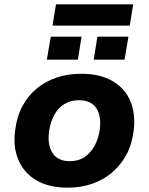

<svg xmlns="http://www.w3.org/2000/svg" viewBox="-20 -854 686 885"><path d="M292 11Q205 11 147.5 -23Q90 -57 64.5 -117.5Q39 -178 50 -255Q58 -318 84 -366Q110 -414 150.5 -447Q191 -480 242.5 -497Q294 -514 354 -514Q441 -514 498.5 -480.5Q556 -447 581 -387.5Q606 -328 596 -250Q588 -187 561.5 -139Q535 -91 495 -57.5Q455 -24 403.5 -6.5Q352 11 292 11ZM302 -111Q341 -111 369 -129.5Q397 -148 415.5 -181Q434 -214 440 -258Q448 -320 423.5 -356Q399 -392 344 -392Q306 -392 277 -374.5Q248 -357 230 -324Q212 -291 206 -247Q198 -185 222.5 -148Q247 -111 302 -111ZM222 -736 238 -834H594L578 -736ZM196 -579 214 -685H356L339 -579ZM412 -579 429 -685H572L554 -579Z"/></svg>

Font: Nunito Sans 7pt ExtraBold
Style: Italic
Weight: 800
Italic angle: -9°
Designer: Vernon Adams
Foundry: Vernon Adams
Version: Version 3.101;gftools[0.9.27]